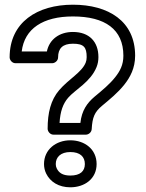

<svg xmlns="http://www.w3.org/2000/svg" viewBox="-20 -766 621 817"><path d="M290.2 -696C427.1 -696 505 -641.1 505 -529C505 -489.8 490.7 -463.5 470.2 -437.5C446.8 -407.8 415.5 -382.1 381.9 -354.2C351 -328 327.7 -295.9 322.1 -243H233.4C236.5 -292.3 247.9 -324.4 270.1 -350.2C299.7 -384.6 365.2 -416.9 390.9 -480.6C396.3 -493.9 398.8 -508.2 398.8 -523C398.8 -588.4 359.9 -630 290.2 -630C233.1 -630 189.9 -598.6 179.5 -547H72.4C84 -644.1 163.1 -696 290.2 -696ZM290.2 -746C138.7 -746 21 -671.4 21 -522C21 -511.3 30.9 -497 46 -497H202.2C212.9 -497 227.2 -506.9 227.2 -522C227.2 -559.7 246.3 -580 290.2 -580C336.4 -580 348.8 -565.5 348.8 -523C348.8 -513.8 347.3 -506.1 344.6 -499.4C327.8 -457.9 273.2 -430.3 232.2 -382.8C195.7 -340.4 182.7 -285.3 182.7 -218C182.7 -207.3 192.6 -193 207.7 -193H345.2C357 -193 369.4 -202.9 370.2 -216.6C373.1 -266.8 382.2 -289 414.1 -315.8C446.9 -343.2 481.5 -371 509.5 -406.5C533.6 -437 555 -475.9 555 -529C555 -676.6 440.6 -746 290.2 -746ZM341.1 -68C341.1 -38 321.9 -19 279.2 -19C245.4 -19 230 -31.8 221.4 -49.5C218.7 -54.9 217.3 -60.8 217.3 -68C217.3 -97.6 238.5 -119 279.2 -119C321.1 -119 341.1 -98.8 341.1 -68ZM391.1 -68C391.1 -130.6 340.8 -169 279.2 -169C218.4 -169 167.3 -129.8 167.3 -68C167.3 -53.9 170.3 -40.1 176.4 -27.5C193.6 7.6 229.6 31 279.2 31C339.9 31 391.1 -5 391.1 -68Z"/></svg>

Font: Asimov
Style: WidOu
Weight: 500
Designer: Google
Version: Version 2.000980; 2014